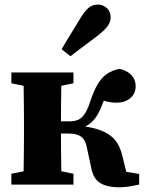

<svg xmlns="http://www.w3.org/2000/svg" viewBox="-20 -796 626 828"><path d="M29.1 0V-46.6L126.6 -66.6H201.3L296.8 -46.6V0ZM29.1 -436.9V-483.5H296.8V-436.9L201.3 -416.9H126.6ZM80.4 0Q81.4 -23 81.9 -60.4Q82.4 -97.7 82.9 -138.2Q83.4 -178.7 83.4 -210V-273.5Q83.4 -304.8 82.9 -345.3Q82.4 -385.8 81.9 -423.6Q81.4 -461.5 80.4 -483.5H245.8Q244.8 -461.5 244.3 -423.5Q243.8 -385.5 243.3 -343.3Q242.8 -301.2 242.8 -266.6V-226.7Q242.8 -187.5 243.3 -143.5Q243.8 -99.4 244.3 -61.2Q244.8 -23 245.8 0ZM373.5 -71.8 353.4 -165.2Q349.2 -184.7 339.8 -196.7Q330.5 -208.8 314.4 -214.5Q298.3 -220.1 273.7 -220.1H163V-272.7H279.6Q300.5 -272.7 315.9 -279Q331.4 -285.2 344.2 -303.4Q357 -321.5 368.6 -356.7Q384.3 -404.2 401.1 -432.7Q417.9 -461.2 440.6 -476.8Q463.2 -492.4 495.2 -499.3Q529.5 -491.2 547.3 -471.5Q565.1 -451.8 565.1 -425Q565.1 -391.6 541.6 -372.5Q518.1 -353.3 484.4 -353.3Q456.7 -353.3 433.7 -359.9Q410.6 -366.5 388 -379L464.6 -427.5Q448.7 -403 437.2 -381.2Q425.6 -359.3 416.4 -334.3Q404.7 -304.6 389.9 -285.4Q375.1 -266.2 356.2 -255Q337.4 -243.8 311.5 -235.4V-254.2Q374.7 -249.2 414.3 -233.9Q454 -218.7 475.8 -192.5Q497.6 -166.3 506.8 -126.8L537.1 -4.8L430.7 -70.2L580.1 -45.9V0Q562.2 4 539.6 7.9Q516.9 11.7 490.9 11.7Q443.8 11.7 413.2 -6.1Q382.7 -23.9 373.5 -71.8ZM245.8 -583.8Q254.8 -599.3 264.7 -615.9Q274.6 -632.5 288.9 -655.7Q303.2 -678.8 324.2 -713.5Q344.5 -747.1 361.6 -761.7Q378.6 -776.4 402.9 -776.4Q423.3 -776.4 440.3 -761.7Q457.2 -747.1 457.2 -720.7Q457.2 -698.7 440.5 -678.7Q423.7 -658.8 394.2 -636.7Q365 -615.1 345.4 -600.3Q325.7 -585.5 311.4 -574.6Q297 -563.7 283.8 -553.5Z"/></svg>

Font: Source Serif 4 Variable
Style: Regular
Weight: 400
Designer: Frank Grießhammer
Foundry: Adobe
Version: Version 4.005;hotconv 1.1.0;makeotfexe 2.6.0